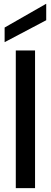

<svg xmlns="http://www.w3.org/2000/svg" viewBox="-20 -977 264 997"><path d="M62 0V-715H162V0ZM4 -758V-834L219 -957H220V-872Z"/></svg>

Font: DM Sans 28pt Medium
Style: Regular
Weight: 500
Version: Version 4.004;gftools[0.9.30]